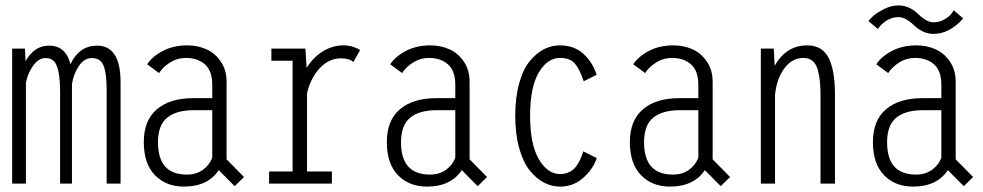

<svg xmlns="http://www.w3.org/2000/svg" viewBox="-20 -680 3640 711"><path d="M25 0V-500H72.5L74.5 -453Q106 -511 162 -511Q223.5 -511 241 -442.5Q273.5 -511 339.5 -511Q426.5 -511 426.5 -375.5V0H375V-338.5Q375 -389 369.5 -416.2Q364 -443.5 352.2 -454.2Q340.5 -465 319 -465Q292 -465 272.2 -435.8Q252.5 -406.5 246.5 -369V0H202.5V-338.5Q202.5 -388 196.2 -416Q190 -444 178.8 -454.5Q167.5 -465 148.5 -465Q122.5 -465 102.2 -436Q82 -407 76 -373.5V0Z M849 9.5 790 -50Q749.5 11 661 11Q595 11 553.8 -31.2Q512.5 -73.5 512.5 -154Q512.5 -234 560.8 -275.2Q609 -316.5 696 -316.5H766V-366.5Q766 -417.5 739 -441.5Q712 -465.5 668 -465.5Q636.5 -465.5 610 -448.8Q583.5 -432 569 -409.5L525 -442Q544.5 -471.5 583.8 -491.8Q623 -512 673.5 -512Q711.5 -512 743.8 -497.8Q776 -483.5 797.5 -452.2Q819 -421 819 -377.5V-90L883.5 -24.5ZM672 -33.5Q707 -33.5 731.5 -51.2Q756 -69 766 -96V-272H698Q633 -272 599 -244.2Q565 -216.5 565 -153Q565 -33.5 672 -33.5Z M1117 -45H1209V0H976.5V-45H1063.5V-455H985V-500H1111L1115.5 -428.5Q1139 -467 1175 -489.5Q1211 -512 1252.5 -512Q1271.5 -512 1288.8 -506.2Q1306 -500.5 1313.5 -494.5L1288.5 -450Q1274.5 -464 1242.5 -464Q1198.5 -464 1164.5 -428Q1130.5 -392 1117 -335.5Z M1749 9.5 1690 -50Q1649.5 11 1561 11Q1495 11 1453.8 -31.2Q1412.5 -73.5 1412.5 -154Q1412.5 -234 1460.8 -275.2Q1509 -316.5 1596 -316.5H1666V-366.5Q1666 -417.5 1639 -441.5Q1612 -465.5 1568 -465.5Q1536.5 -465.5 1510 -448.8Q1483.5 -432 1469 -409.5L1425 -442Q1444.5 -471.5 1483.8 -491.8Q1523 -512 1573.5 -512Q1611.5 -512 1643.8 -497.8Q1676 -483.5 1697.5 -452.2Q1719 -421 1719 -377.5V-90L1783.5 -24.5ZM1572 -33.5Q1607 -33.5 1631.5 -51.2Q1656 -69 1666 -96V-272H1598Q1533 -272 1499 -244.2Q1465 -216.5 1465 -153Q1465 -33.5 1572 -33.5Z M2190 -94.5Q2177 -55 2140.5 -22Q2104 11 2053.5 11Q2023 11 1994.5 -3.8Q1966 -18.5 1941.8 -48.5Q1917.5 -78.5 1902.8 -130.8Q1888 -183 1888 -251Q1888 -319.5 1902.8 -372Q1917.5 -424.5 1942 -454Q1966.5 -483.5 1994.5 -497.8Q2022.5 -512 2053.5 -512Q2105.5 -512 2139.5 -481.5Q2173.5 -451 2189.5 -403L2141.5 -379Q2126.5 -424.5 2108.5 -445Q2090.5 -465.5 2054 -465.5Q2007 -465.5 1975 -411.2Q1943 -357 1943 -251Q1943 -146 1975.2 -90.8Q2007.5 -35.5 2054 -35.5Q2073 -35.5 2088 -42.8Q2103 -50 2113 -63.2Q2123 -76.5 2128.8 -89.5Q2134.5 -102.5 2140 -119.5Z M2649 9.5 2590 -50Q2549.5 11 2461 11Q2395 11 2353.8 -31.2Q2312.5 -73.5 2312.5 -154Q2312.5 -234 2360.8 -275.2Q2409 -316.5 2496 -316.5H2566V-366.5Q2566 -417.5 2539 -441.5Q2512 -465.5 2468 -465.5Q2436.5 -465.5 2410 -448.8Q2383.5 -432 2369 -409.5L2325 -442Q2344.5 -471.5 2383.8 -491.8Q2423 -512 2473.5 -512Q2511.5 -512 2543.8 -497.8Q2576 -483.5 2597.5 -452.2Q2619 -421 2619 -377.5V-90L2683.5 -24.5ZM2472 -33.5Q2507 -33.5 2531.5 -51.2Q2556 -69 2566 -96V-272H2498Q2433 -272 2399 -244.2Q2365 -216.5 2365 -153Q2365 -33.5 2472 -33.5Z M2797.5 0V-500H2845.5L2848.5 -436.5Q2892 -512 2969 -512Q2999.5 -512 3020 -498.5Q3040.5 -485 3051.8 -458.8Q3063 -432.5 3067.5 -400.2Q3072 -368 3072 -324V0H3018.5V-319.5Q3018.5 -353 3016.5 -375.8Q3014.5 -398.5 3008.5 -420.8Q3002.5 -443 2989.2 -454.2Q2976 -465.5 2955.5 -465.5Q2913 -465.5 2884.2 -426.5Q2855.5 -387.5 2850 -328V0Z M3437.5 -554.5Q3415 -554.5 3396 -564.2Q3377 -574 3365.8 -585.5Q3354.5 -597 3338.8 -606.8Q3323 -616.5 3307 -616.5Q3293 -616.5 3280.2 -612Q3267.5 -607.5 3258.8 -601Q3250 -594.5 3243.5 -588Q3237 -581.5 3234 -577L3231 -572.5L3196 -602Q3199 -607 3212 -619.2Q3225 -631.5 3252.5 -645.8Q3280 -660 3307.5 -660Q3330 -660 3349 -650.2Q3368 -640.5 3379.2 -628.8Q3390.5 -617 3406 -607.2Q3421.5 -597.5 3438 -597.5Q3460 -597.5 3478.5 -608.8Q3497 -620 3504.5 -631L3512 -642L3547 -611.5Q3495 -554.5 3437.5 -554.5ZM3549 9.5 3490 -50Q3449.5 11 3361 11Q3295 11 3253.8 -31.2Q3212.5 -73.5 3212.5 -154Q3212.5 -234 3260.8 -275.2Q3309 -316.5 3396 -316.5H3466V-366.5Q3466 -417.5 3439 -441.5Q3412 -465.5 3368 -465.5Q3336.5 -465.5 3310 -448.8Q3283.5 -432 3269 -409.5L3225 -442Q3244.5 -471.5 3283.8 -491.8Q3323 -512 3373.5 -512Q3411.5 -512 3443.8 -497.8Q3476 -483.5 3497.5 -452.2Q3519 -421 3519 -377.5V-90L3583.5 -24.5ZM3372 -33.5Q3407 -33.5 3431.5 -51.2Q3456 -69 3466 -96V-272H3398Q3333 -272 3299 -244.2Q3265 -216.5 3265 -153Q3265 -33.5 3372 -33.5Z"/></svg>

Font: League Mono Condensed UltraLight
Style: Regular
Weight: 200
Width: 1
Designer: Tyler Finck
Foundry: The League of Moveable Type / Tyler Finck
Version: Version 2.210